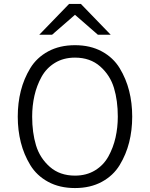

<svg xmlns="http://www.w3.org/2000/svg" viewBox="-20 -941 760 973"><path d="M476 -765 360 -866 244 -765H179L330 -921H390L541 -765ZM496 -19.5Q438 12 360 12Q282 12 224 -19.5Q166 -51 133.5 -104.5Q101 -158 85.5 -219.5Q70 -281 70 -350Q70 -419 85.5 -480.5Q101 -542 133.5 -595.5Q166 -649 224 -680.5Q282 -712 360 -712Q438 -712 496 -680.5Q554 -649 586.5 -595.5Q619 -542 634.5 -480.5Q650 -419 650 -350Q650 -281 634.5 -219.5Q619 -158 586.5 -104.5Q554 -51 496 -19.5ZM360 -51Q418 -51 461.5 -77.5Q505 -104 529.5 -148.5Q554 -193 565.5 -244Q577 -295 577 -350Q577 -431 557.5 -495.5Q538 -560 487.5 -604.5Q437 -649 360 -649Q302 -649 258.5 -622.5Q215 -596 190.5 -551.5Q166 -507 154.5 -456Q143 -405 143 -350Q143 -269 162.5 -204.5Q182 -140 232.5 -95.5Q283 -51 360 -51Z"/></svg>

Font: Overpass Light
Style: Regular
Weight: 300
Designer: Delve Withrington, Thomas Jockin
Foundry: Delve Fonts
Version: Version 3.000;DELV;Overpass